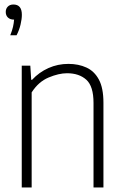

<svg xmlns="http://www.w3.org/2000/svg" viewBox="-20 -832 550 852"><path d="M76.5 0V-540.5H114.5L118.5 -478H122.5Q153.5 -511.5 195 -530Q236.5 -548.5 283.5 -548.5Q328.5 -548.5 363.8 -532.2Q399 -516 419 -478.5Q439 -441 439 -376.5V0H395V-375Q395 -449.5 363 -478.2Q331 -507 277.5 -507Q241 -507 196 -488.2Q151 -469.5 120.5 -422V0ZM25.5 -675.5Q34 -696.5 37.8 -713.2Q41.5 -730 42.5 -745H41.5Q25 -745 15.2 -754.2Q5.5 -763.5 5.5 -779Q5.5 -793.5 14.8 -802.8Q24 -812 39.5 -812Q77 -812 77 -766.5Q77 -747.5 71.2 -723Q65.5 -698.5 53.5 -675.5Z"/></svg>

Font: Encode Sans SmCnd XLt
Style: Regular
Weight: 200
Width: 4
Designer: Multiple Designers
Foundry: Impallari Type
Version: Version 3.002; ttfautohint (v1.8.3) -l 8 -r 50 -G 200 -x 14 